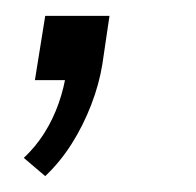

<svg xmlns="http://www.w3.org/2000/svg" viewBox="-20 -101 247 242"><path d="M37 121 10 98Q25 84 36 66.5Q47 49 54 29Q61 9 64 -12L72 0H24L37 -81H118L109 -20Q105 5 95 31Q85 57 70.5 80Q56 103 37 121Z"/></svg>

Font: Nunito Sans 10pt Condensed Light
Style: Italic
Weight: 300
Width: 3
Italic angle: -9°
Designer: Vernon Adams
Foundry: Vernon Adams
Version: Version 3.101;gftools[0.9.27]